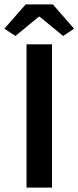

<svg xmlns="http://www.w3.org/2000/svg" viewBox="-38 -856 358 876"><path d="M-18.1 -725.1 79.1 -835.9H203.1L299.8 -725.1L250 -691.9L143.1 -779.8H139.2L32.2 -691.9ZM83 0V-653.8H199.2V0Z"/></svg>

Font: SourceSansPro-Semibold
Style: Regular
Weight: 600
Designer: Paul D. Hunt
Foundry: Adobe Systems Incorporated
Version: Version 2.020;PS 2.0;hotconv 1.0.86;makeotf.lib2.5.63406